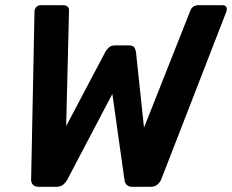

<svg xmlns="http://www.w3.org/2000/svg" viewBox="-20 -720 894 740"><path d="M129 0Q114 0 106.5 -8.5Q99 -17 100 -30L113 -678Q114 -687 120.5 -693.5Q127 -700 137 -700H222Q235 -700 241 -694Q247 -688 246 -677L235 -234L386 -520Q390 -528 399 -536.5Q408 -545 423 -545H477Q493 -545 498 -536.5Q503 -528 504 -520L535 -228L714 -680Q722 -700 746 -700H837Q849 -700 852.5 -692.5Q856 -685 852 -674L602 -30Q597 -17 586.5 -8.5Q576 0 561 0H490Q475 0 468 -8Q461 -16 460 -25L413 -358L238 -25Q233 -16 223 -8Q213 0 198 0Z"/></svg>

Font: Rubik Light Medium
Style: Italic
Weight: 500
Italic angle: -12°
Version: Version 2.104